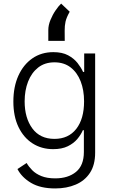

<svg xmlns="http://www.w3.org/2000/svg" viewBox="-20 -847 641 1083"><path d="M291.5 215.9Q208.1 215.9 155.4 184.7Q102.6 153.4 78.5 106.5L130.3 72.4Q142 93 161.8 113.1Q181.5 133.2 213.2 146.1Q245 159.1 291.5 159.1Q364 159.1 408.6 122.7Q453.1 86.3 453.1 10.3V-112.6H447.4Q436.8 -87.7 416.2 -63Q395.6 -38.4 362.2 -22Q328.8 -5.7 279.8 -5.7Q214.5 -5.7 163.9 -38Q113.3 -70.3 84.3 -130.5Q55.4 -190.7 55.4 -274.1Q55.4 -357.2 83.6 -419.9Q111.9 -482.6 162.6 -517.8Q213.4 -552.9 280.9 -552.9Q331 -552.9 364 -535.2Q397 -517.4 417.3 -491.7Q437.5 -465.9 448.5 -441.4H454.9V-545.5H516.7V14.2Q516.7 83.5 487.4 128Q458.1 172.6 407.1 194.2Q356.2 215.9 291.5 215.9ZM287.3 -63.6Q366.1 -63.6 410.2 -120Q454.2 -176.5 454.2 -275.2Q454.2 -339.1 434.7 -388.8Q415.1 -438.6 378 -467Q340.9 -495.4 287.3 -495.4Q232.6 -495.4 195.1 -465.9Q157.7 -436.4 138.3 -386.5Q119 -336.6 119 -275.2Q119 -181.5 162.5 -122.5Q206 -63.6 287.3 -63.6ZM252.5 -616.5V-677.6Q252.5 -704.9 264.6 -734.4Q276.6 -763.8 293.7 -788.7Q310.7 -813.6 324.9 -826.7L373.2 -780.9Q354.8 -748.2 349.6 -724.8Q344.5 -701.3 344.8 -674L345.2 -616.5Z"/></svg>

Font: Inter UI Light
Style: Regular
Weight: 300
Designer: Rasmus Andersson
Foundry: rsms
Version: 3.2;8d6f07862